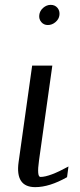

<svg xmlns="http://www.w3.org/2000/svg" viewBox="-20 -770 331 790"><path d="M188.5 -750Q206.1 -750 216.3 -737.8Q226.6 -725.6 224.6 -708Q222.7 -691.4 208.5 -679.2Q194.3 -667 176.8 -667Q160.2 -667 149.9 -679.2Q139.6 -691.4 141.6 -708Q143.6 -725.6 157.7 -737.8Q171.9 -750 188.5 -750ZM195.3 -500 140.6 -110.4Q130.9 -42 146.5 -42Q183.6 -42 261.7 -85L255.9 -41Q183.6 0 125 0Q42 0 56.6 -103.5L112.3 -500Z"/></svg>

Font: okolaks
Style: RegularItalic
Weight: 500
Italic angle: -8°
Version: Version 000.6.0